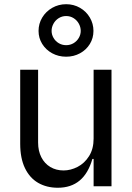

<svg xmlns="http://www.w3.org/2000/svg" viewBox="-20 -872 617 899"><path d="M74.6 -198.9V-545.5H158.4V-204.5Q158.4 -165.5 173.5 -135.8Q188.6 -106.2 215.7 -90Q242.9 -73.9 277.7 -73.9Q310.7 -73.9 343.2 -90.6Q375.7 -107.2 397 -141Q418.3 -174.7 418.3 -223V-545.5H502.1V0H418.3V-127.8H412.6Q393.1 -60 352.8 -26.5Q312.5 7.1 250.7 7.1Q198.5 7.1 158.7 -15.8Q119 -38.7 96.8 -84.9Q74.6 -131 74.6 -198.9ZM160.5 -727.3Q160.5 -761 177.7 -789.8Q195 -818.5 224.6 -835.4Q254.3 -852.3 289.8 -852.3Q325.3 -852.3 354.6 -835.4Q383.9 -818.5 400.7 -789.8Q417.6 -761 417.6 -727.3Q417.6 -693.5 400.7 -666Q383.9 -638.5 354.6 -622.5Q325.3 -606.5 289.8 -606.5Q253.9 -606.5 224.4 -622.5Q195 -638.5 177.7 -666.2Q160.5 -693.9 160.5 -727.3ZM358 -727.3Q358 -745 349.1 -761.2Q340.2 -777.3 324.6 -787.1Q308.9 -796.9 289.8 -796.9Q270.6 -796.9 255 -787.1Q239.3 -777.3 230.5 -761.2Q221.6 -745 221.6 -727.3Q221.6 -710.2 230.5 -694.8Q239.3 -679.3 255 -669.9Q270.6 -660.5 289.8 -660.5Q308.9 -660.5 324.6 -669.9Q340.2 -679.3 349.1 -694.8Q358 -710.2 358 -727.3Z"/></svg>

Font: Riot Sans
Style: Regular
Weight: 400
Designer: Rasmus Andersson
Foundry: rsms
Version: Version 4.001